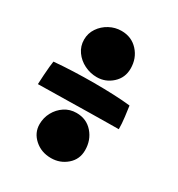

<svg xmlns="http://www.w3.org/2000/svg" viewBox="-153 -734 763 824"><g transform="rotate(30 229.0 -322.0)"><path d="M217 -408.5Q184.5 -408.5 155.2 -423Q126 -437.5 107.8 -463.2Q89.5 -489 89.5 -521.5Q89.5 -553 106.8 -578.5Q124 -604 151.8 -619Q179.5 -634 211 -634Q261 -634 293 -599Q325 -564 325 -513Q325 -467.5 292.5 -438Q260 -408.5 217 -408.5ZM220.5 -9.5Q172 -9.5 138.8 -39.2Q105.5 -69 105.5 -111.5Q105.5 -143.5 120.5 -171Q135.5 -198.5 161.2 -215.5Q187 -232.5 219.5 -232.5Q269.5 -232.5 300.2 -197.2Q331 -162 331 -111.5Q331 -66.5 298 -38Q265 -9.5 220.5 -9.5ZM13.5 -256.5Q14.5 -278.5 16 -302.5Q17.5 -326.5 19.5 -346Q21.5 -365.5 23 -373.5Q45.5 -375.5 69.5 -377Q93.5 -378.5 118.8 -379.5Q144 -380.5 169.5 -381Q195 -381.5 220.5 -381.5Q272 -381.5 318.8 -379.5Q365.5 -377.5 400 -373.5Q403 -353.5 407 -321.2Q411 -289 411 -262.5Q397 -262.5 357.8 -262Q318.5 -261.5 267.5 -260.8Q216.5 -260 164.8 -259Q113 -258 72 -257.5Q31 -257 13.5 -256.5Z"/></g></svg>

Font: Grandstander Thin Black
Style: Regular
Weight: 900
Version: Version 1.200